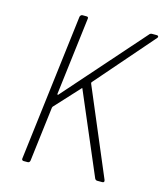

<svg xmlns="http://www.w3.org/2000/svg" viewBox="-106 -780 735 861"><g transform="rotate(15 261.5 -350.0)"><path d="M76 -10 159 -690Q160 -694 163 -697Q166 -700 170 -700H189Q199 -700 197 -690L153 -330Q153 -328 154.5 -327Q156 -326 158 -328L481 -694Q485 -700 494 -700H516Q521 -700 522.5 -696Q524 -692 520 -688L287 -420Q286 -417 287 -414L457 -12Q458 -10 458 -7Q458 0 449 0H426Q419 0 415 -7L255 -382Q255 -384 253.5 -384Q252 -384 251 -382L147 -269Q145 -265 145 -264L114 -10Q112 0 103 0H84Q80 0 77.5 -3Q75 -6 76 -10Z"/></g></svg>

Font: Barlow Semi Condensed ExLight
Style: Italic
Weight: 275
Width: 4
Italic angle: -7°
Designer: Jeremy Tribby
Foundry: Tribby Type
Version: Version 1.408